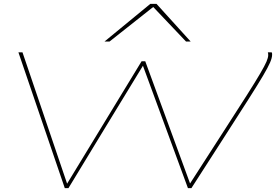

<svg xmlns="http://www.w3.org/2000/svg" viewBox="-20 -970 1423 990"><path d="M967 0H949L717 -631Q621 -474 525 -316Q429 -158 333 0H314L75 -700H96L326 -23Q422 -181 518 -338.5Q614 -496 710 -654H729L960 -24Q1064 -186 1135.5 -296.5Q1207 -407 1252 -478Q1297 -549 1321 -590Q1345 -631 1354 -652Q1363 -673 1363 -686Q1363 -692 1362.5 -694.5Q1362 -697 1361 -700H1381Q1383 -696 1383 -692.5Q1383 -689 1383 -687Q1383 -672 1372.5 -647.5Q1362 -623 1336 -579Q1310 -535 1263 -461Q1216 -387 1143.5 -274.5Q1071 -162 967 0ZM519 -756 755 -950H787L963 -756H939L770 -934L545 -756Z"/></svg>

Font: Georama ExtraExtended Thin
Style: Italic
Weight: 100
Width: 8
Italic angle: -9°
Designer: Jean-Baptiste Levee
Foundry: Production Type
Version: Version 1.000